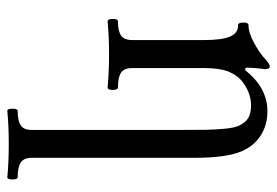

<svg xmlns="http://www.w3.org/2000/svg" viewBox="-134 -336 744 515"><g transform="rotate(90 237.5 -79.0)"><path d="M38.1 3.9Q31.2 3.9 31.2 -10Q31.2 -23.9 38.1 -23.9Q64 -23.9 75.9 -32.2Q87.9 -40.5 87.9 -62V-256.8Q87.9 -302.7 78.6 -324.5Q69.3 -346.2 47.9 -346.2Q41 -346.2 41 -360.1Q41 -374 47.9 -374Q68.4 -374 95.9 -389.2Q123.5 -404.3 140.1 -419.9Q152.8 -431.2 159.2 -431.2Q166 -431.2 166 -417Q162.1 -390.6 162.1 -366.2L168.9 -365.2Q215.8 -424.8 278.8 -424.8Q314.9 -424.8 342.8 -407.5Q370.6 -390.1 384.8 -358.9Q403.8 -317.4 403.8 -231V207Q403.8 228.5 416.3 236.8Q428.7 245.1 456.1 245.1Q461.9 245.1 461.9 259Q461.9 272.9 456.1 272.9Q416.5 269 367.2 269Q317.4 269 277.8 272.9Q272 272.9 272 259Q272 245.1 277.8 245.1Q304.7 245.1 316.9 236.8Q329.1 228.5 329.1 207V-174.8Q329.1 -234.4 328.6 -260Q328.1 -285.6 325.7 -311Q323.2 -336.4 317.9 -348.1Q308.6 -367.2 295.9 -374Q283.2 -380.9 263.2 -380.9Q231 -380.9 201.2 -358.9Q182.1 -344.2 172.6 -320.6Q163.1 -296.9 163.1 -254.9V-62Q163.1 -40.5 175.3 -32.2Q187.5 -23.9 214.8 -23.9Q221.7 -23.9 221.7 -10Q221.7 3.9 214.8 3.9Q175.3 0 126 0Q76.7 0 38.1 3.9Z"/></g></svg>

Font: Junicode SmCond
Style: Regular
Weight: 400
Width: 4
Designer: Peter S. Baker
Version: Version 2.206